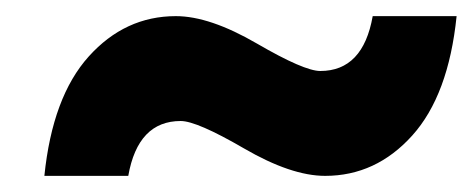

<svg xmlns="http://www.w3.org/2000/svg" viewBox="-20 -475 586 238"><path d="M383 -257Q341 -257 282.5 -291Q224 -325 204 -325Q151 -325 139 -257H35Q45 -355 90 -405Q135 -455 198 -455Q240 -455 298.5 -421Q357 -387 377 -387Q430 -387 442 -455H546Q536 -357 491 -307Q446 -257 383 -257Z"/></svg>

Font: Creato Display Black
Style: Italic
Weight: 900
Italic angle: -10°
Version: Version 1.000